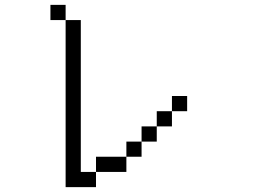

<svg xmlns="http://www.w3.org/2000/svg" viewBox="-20 -770 1040 790"><path d="M750 -312.5V-375H687.5V-312.5H625V-250H562.5V-187.5H500V-125H375V-62.5H312.5Q312.5 -62.5 312.5 -687.5H250V0H375V-62.5H500V-125H562.5V-187.5H625V-250H687.5V-312.5ZM250 -687.5V-750H187.5V-687.5Z"/></svg>

Font: Unifont
Style: Regular
Weight: 500
Version: Version 13.0.05